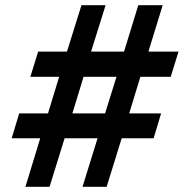

<svg xmlns="http://www.w3.org/2000/svg" viewBox="-20 -720 708 740"><path d="M513 -700 458 -521H331L387 -700H294L238 -521H127L97 -424H208L165 -283H54L25 -187H135L78 0H171L229 -187H356L298 0H391L449 -187H572L601 -283H478L521 -424H638L668 -521H552L607 -700ZM429 -424 385 -283H259L302 -424Z"/></svg>

Font: Unageo
Style: Medium-Italic
Weight: 500
Designer: Richard Sepsi
Foundry: Richard Sepsi
Version: Version 2.000